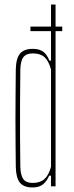

<svg xmlns="http://www.w3.org/2000/svg" viewBox="-20 -820 324 845"><path d="M114 -703H254V-683H114ZM123.5 5Q84.5 5 67.5 -16.2Q50.5 -37.5 49.5 -86Q49 -139.5 48.5 -190.5Q48 -241.5 48 -292.8Q48 -344 48.5 -398.8Q49 -453.5 49.5 -514Q50.5 -563 68 -584Q85.5 -605 124.5 -605Q152.5 -605 169.5 -593Q186.5 -581 197.5 -553H204.5V-800H224.5V0H204.5V-47H196.5Q185.5 -21.5 168.5 -8.2Q151.5 5 123.5 5ZM123.5 -15Q156.5 -15 175.2 -31.5Q194 -48 204.5 -86V-514Q194 -552.5 175.5 -568.8Q157 -585 124.5 -585Q96 -585 83.2 -568.8Q70.5 -552.5 69.5 -514Q68.5 -431.5 68.2 -360.8Q68 -290 68.2 -223.2Q68.5 -156.5 69.5 -86Q70.5 -48 82.8 -31.5Q95 -15 123.5 -15Z"/></svg>

Font: Big Shoulders Display Thin Thin
Style: Regular
Weight: 250
Version: Version 2.002